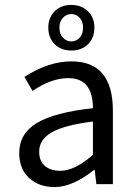

<svg xmlns="http://www.w3.org/2000/svg" viewBox="-20 -747 552 779"><path d="M58 -126Q58 -205 129.5 -248Q201 -291 357 -308Q357 -430 257 -430Q188 -430 112 -378L79 -435Q177 -498 270 -498Q438 -498 438 -298V0H371L364 -58H362Q275 12 201 12Q138 12 98 -25Q58 -62 58 -126ZM139 -132Q139 -93 162.5 -73.5Q186 -54 224 -54Q284 -54 357 -119V-254Q239 -239 189 -209.5Q139 -180 139 -132ZM176 -635Q176 -676 202 -701.5Q228 -727 269 -727Q310 -727 336.5 -701.5Q363 -676 363 -635Q363 -593 337 -567.5Q311 -542 269 -542Q228 -542 202 -567.5Q176 -593 176 -635ZM221 -635Q221 -610 235 -594.5Q249 -579 269 -579Q290 -579 303.5 -594.5Q317 -610 317 -635Q317 -659 303.5 -674.5Q290 -690 269 -690Q249 -690 235 -674.5Q221 -659 221 -635Z"/></svg>

Font: RibengUni
Style: Regular
Weight: 400
Designer: (1) Dr. Andrew Glass (Senior Program Manager at Microsoft Corporation)
(2) Bivuti Chakma (Chakma Font Designer & Keyboar
Foundry: Bivuti Chakma
Version: Version 2.2022; Updated on: 03 June 2022; Friday